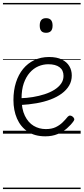

<svg xmlns="http://www.w3.org/2000/svg" viewBox="-20 -905 566 1300"><path d="M287 18Q215 18 167 -14.5Q119 -47 95 -102.5Q71 -158 71 -228Q71 -293 88 -346.5Q105 -400 136.5 -438.5Q168 -477 212.5 -498Q257 -519 312 -519Q365 -519 399 -502Q433 -485 449.5 -457Q466 -429 466 -394Q466 -356 448 -325.5Q430 -295 398 -271.5Q366 -248 322.5 -231.5Q279 -215 227 -206Q175 -197 120 -194L119 -240Q161 -241 203 -248Q245 -255 282 -267Q319 -279 348 -297Q377 -315 393.5 -338.5Q410 -362 410 -391Q410 -430 383 -450Q356 -470 307 -470Q272 -470 239.5 -456Q207 -442 181.5 -413Q156 -384 141 -341Q126 -298 126 -238Q126 -167 148.5 -121Q171 -75 208 -53Q245 -31 290 -31Q330 -31 357 -44Q384 -57 403.5 -76Q423 -95 439 -115Q447 -123 455 -122.5Q463 -122 471 -116Q479 -110 482 -102Q485 -94 479 -86Q461 -60 433.5 -36Q406 -12 369.5 3Q333 18 287 18ZM292 -683Q270 -683 259.5 -695Q249 -707 249 -732Q249 -757 259.5 -769.5Q270 -782 292 -782Q314 -782 325 -769.5Q336 -757 336 -732Q336 -707 325 -695Q314 -683 292 -683ZM0 365H526V375H0ZM0 -20H526V0H0ZM0 -505H526V-500H0ZM0 -885H526V-875H0Z"/></svg>

Font: Playwrite GB J Guides
Style: Regular
Weight: 400
Designer: Veronika Burian, José Scaglione
Foundry: TypeTogether
Version: Version 1.003